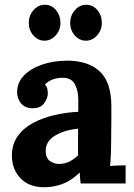

<svg xmlns="http://www.w3.org/2000/svg" viewBox="-20 -771 564 807"><path d="M319 0Q317 -14 316.5 -23.5Q316 -33 315 -46Q281 -12 243 2Q205 16 166 16Q102 16 66 -22Q30 -60 30 -117Q30 -165 54.5 -199Q79 -233 119.5 -254.5Q160 -276 209.5 -287.5Q259 -299 309 -301V-353Q309 -392 293.5 -419Q278 -446 237 -444Q195 -442 169 -416Q177 -407 179 -396.5Q181 -386 181 -378Q181 -358 165 -336.5Q149 -315 114 -316Q84 -317 68 -337Q52 -357 52 -384Q52 -424 80.5 -453.5Q109 -483 157 -499.5Q205 -516 263 -516Q351 -516 399.5 -470.5Q448 -425 448 -325Q448 -291 448 -267Q448 -243 447.5 -219Q447 -195 447 -161Q447 -147 446 -121.5Q445 -96 443 -73Q460 -75 479 -75.5Q498 -76 508 -76V0ZM308 -230Q252 -225 211.5 -201Q171 -177 172 -134Q173 -106 190 -94Q207 -82 229 -82Q252 -82 272 -92Q292 -102 308 -118ZM341 -600Q314 -600 294.5 -622Q275 -644 275 -675Q275 -706 295 -728.5Q315 -751 342 -751Q371 -751 389.5 -728.5Q408 -706 408 -675Q408 -644 388 -622Q368 -600 341 -600ZM167 -600Q140 -600 120.5 -622Q101 -644 101 -675Q101 -706 121 -728.5Q141 -751 168 -751Q197 -751 215.5 -728.5Q234 -706 234 -675Q234 -644 214 -622Q194 -600 167 -600Z"/></svg>

Font: Lora
Style: Bold
Weight: 700
Designer: Olga Karpushina, Alexei Vanyashin (Cyrillic)
Foundry: Cyreal
Version: Version 3.006; ttfautohint (v1.8.4.7-5d5b);gftools[0.9.30]